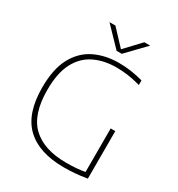

<svg xmlns="http://www.w3.org/2000/svg" viewBox="-218 -1083 1135 1226"><g transform="rotate(30 350.0 -469.5)"><path d="M437.5 5Q255 5 159.5 -85.5Q64 -176 64 -369Q64 -505 109.2 -588.8Q154.5 -672.5 233.2 -710.8Q312 -749 412 -749Q457.5 -749 500.5 -742.8Q543.5 -736.5 590.5 -724V-690Q536.5 -705 494 -710.5Q451.5 -716 412.5 -716Q322 -716 251.2 -682.2Q180.5 -648.5 140.2 -572.8Q100 -497 100 -370.5Q100 -191.5 185.5 -109.8Q271 -28 437 -28Q478 -28 511.2 -30.8Q544.5 -33.5 573.5 -39V-360H607.5V-9.5Q556 -1 517.8 2Q479.5 5 437.5 5ZM358.5 -808 227.5 -944H271L377.5 -830.5L484.5 -944H527.5L396.5 -808Z"/></g></svg>

Font: Encode Sans SemiExpanded SemiExpanded Thin
Style: Regular
Weight: 100
Width: 6
Designer: Multiple Designers
Foundry: Impallari Type
Version: Version 3.000; ttfautohint (v1.8.3) -l 8 -r 50 -G 200 -x 14 